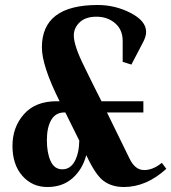

<svg xmlns="http://www.w3.org/2000/svg" viewBox="-20 -735 687 770"><path d="M207 -329H219Q148 -471 148 -545Q148 -715 372 -715Q442 -715 504 -683Q566 -651 566 -607Q566 -590 555 -568L507 -476L472 -487V-571Q472 -616 441.5 -642Q411 -668 367 -668Q323 -668 299.5 -645.5Q276 -623 276 -593Q276 -552 318 -468Q329 -446 336.5 -430Q344 -414 360 -382.5Q376 -351 387 -329H555V-284H409L500 -98Q522 -53 558 -53Q594 -53 629 -82L647 -58Q567 15 477 15Q429 15 396 -9Q363 -33 326 -113Q311 -56 271 -20.5Q231 15 170 15Q109 15 69.5 -30Q30 -75 30 -150Q30 -225 76 -277Q122 -329 207 -329ZM298 -171 242 -284H238Q203 -284 185.5 -254Q168 -224 168 -173Q168 -122 183 -89Q198 -56 230 -56Q262 -56 279.5 -88Q297 -120 298 -171Z"/></svg>

Font: Croissant One
Style: Regular
Weight: 400
Designer: Eduardo Rodriguez Tunni
Foundry: Eduardo Rodriguez Tunni
Version: Version 1.001